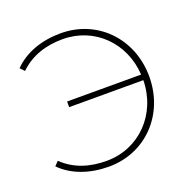

<svg xmlns="http://www.w3.org/2000/svg" viewBox="-125 -829 956 958"><g transform="rotate(-20 352.5 -350.0)"><path d="M295 -704C195 -704 104 -673 43 -610L64 -588C126 -648 205 -673 294 -673C462 -673 592 -545 602 -373H209V-343H603C600 -163 467 -27 294 -27C205 -27 126 -51 64 -111L43 -89C104 -27 195 4 295 4C489 4 637 -147 637 -350C637 -553 489 -704 295 -704Z"/></g></svg>

Font: Talent ExtraLight
Style: Regular
Weight: 200
Designer: Mike Powis
Version: Version 1.001;hotconv 1.0.109;makeotfexe 2.5.65596